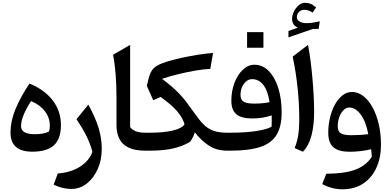

<svg xmlns="http://www.w3.org/2000/svg" viewBox="-20 -1094 2839 1394"><path d="M213.9 7.3Q56.2 7.3 56.2 -132.3Q56.2 -212.9 91.3 -299.3Q126.5 -385.7 193.8 -487.3Q303.2 -442.9 362.8 -365.2Q422.4 -287.6 422.4 -185.1Q422.4 -86.9 372.3 -39.8Q322.3 7.3 213.9 7.3ZM205.6 -359.9Q132.8 -248.5 132.8 -177.7Q132.8 -119.6 233.4 -119.6Q302.7 -119.6 336.4 -140.1Q341.8 -159.2 341.8 -182.6Q341.8 -239.3 305.7 -286.6Q269.5 -334 205.6 -359.9Z M718.8 -12.7Q718.8 67.9 689.2 133.8Q659.7 199.7 609.9 238.8Q560.1 277.8 499 277.8Q467.3 277.8 436.5 270.8Q405.8 263.7 369.6 247.1L399.4 165.5Q493.2 158.7 560.1 116.7Q627 74.7 650.9 8.3Q636.2 -47.9 608.9 -103.8Q581.5 -159.7 535.2 -228.5L621.6 -334.5Q673.8 -238.3 696.3 -163.6Q718.8 -88.9 718.8 -12.7Z M924.8 -768.1V-170.9Q939 -152.3 964.6 -141.4Q990.2 -130.4 1036.1 -130.4H1036.6V0H1036.1Q958 0 911.9 -23.2Q865.7 -46.4 845.7 -88.1Q825.7 -129.9 825.7 -185.1V-386.7Q825.7 -475.6 819.6 -554Q813.5 -632.3 800.8 -696.3Z M1526.9 -709.5 1506.8 -593.8Q1462.4 -592.3 1400.6 -581.8Q1338.9 -571.3 1274.2 -555.4Q1209.5 -539.6 1156.2 -521.5Q1226.6 -469.7 1272.5 -423.1Q1318.4 -376.5 1353 -325.7L1387.2 -279.3Q1424.8 -224.6 1456.8 -191.9Q1488.8 -159.2 1528.8 -144.8Q1568.8 -130.4 1629.9 -130.4H1630.4V0H1629.9Q1549.3 0 1492.2 -39.8Q1435.1 -79.6 1394.5 -133.3Q1382.3 -92.8 1358.9 -63.5Q1301.3 -29.8 1231.4 -14.9Q1161.6 0 1065.4 0H1036.6Q1027.3 0 1022.9 -7.8Q1018.6 -15.6 1018.6 -34.7V-95.7Q1018.6 -114.7 1022.9 -122.6Q1027.3 -130.4 1036.6 -130.4H1065.9Q1168 -130.4 1234.1 -146Q1300.3 -161.6 1319.8 -191.9Q1304.7 -242.2 1263.9 -288.8Q1223.1 -335.4 1146 -390.1L1092.8 -366.2L1045.9 -470.7L1057.6 -518.1Q1066.9 -556.2 1080.6 -578.9Q1094.2 -601.6 1120.4 -616.9Q1146.5 -632.3 1193.4 -647Q1239.7 -661.1 1298.6 -674.1Q1357.4 -687 1417.5 -696.5Q1477.5 -706.1 1526.9 -709.5Z M2024.9 -276.9Q2024.9 -176.8 1988.5 -115.7Q1952.1 -54.7 1870.6 -27.3Q1789.1 0 1653.8 0H1630.4Q1612.3 0 1612.3 -34.7V-95.7Q1612.3 -130.4 1630.4 -130.4H1652.8Q1760.7 -130.4 1841.3 -142.8Q1921.9 -155.3 1952.1 -174.8Q1953.1 -192.9 1952.9 -215.1Q1952.6 -237.3 1952.6 -256.3Q1887.7 -233.9 1812 -233.9Q1732.4 -233.9 1696 -264.6Q1659.7 -295.4 1659.7 -362.3Q1659.7 -433.6 1682.6 -493.2Q1705.6 -552.7 1743.7 -588.4Q1781.7 -624 1827.1 -624Q1885.3 -624 1929.7 -580.1Q1974.1 -536.1 1999.5 -457.8Q2024.9 -379.4 2024.9 -276.9ZM1937 -352.5Q1924.8 -435.1 1892.1 -477.3Q1859.4 -519.5 1810.1 -519.5Q1775.9 -519.5 1751 -485.8Q1726.1 -452.1 1726.1 -405.3Q1726.1 -370.1 1748.3 -356Q1770.5 -341.8 1825.7 -341.8Q1891.1 -341.8 1937 -352.5ZM1773.9 -860.8H1892.6V-747.6H1773.9Z M2216.3 -768.1Q2226.1 -717.8 2234.4 -654.5Q2242.7 -591.3 2248.5 -524.2Q2254.4 -457 2257.6 -394.5Q2260.7 -332 2260.7 -283.7Q2260.7 -183.6 2241.5 -110.1Q2222.2 -36.6 2179.2 7.8L2119.1 -19.5Q2136.7 -61.5 2144.8 -110.1Q2152.8 -158.7 2152.8 -233.4Q2152.8 -332 2141.6 -447Q2130.4 -562 2105 -683.1ZM2135.3 -969.7Q2135.3 -948.7 2156 -937.3Q2176.8 -925.8 2205.1 -925.8Q2245.6 -925.8 2301.8 -939.5L2293.5 -883.8H2251.5L2074.2 -822.8V-869.1L2142.6 -893.1Q2100.6 -911.6 2100.6 -957Q2100.6 -982.9 2113.8 -1010Q2127 -1037.1 2148.4 -1055.4Q2169.9 -1073.7 2194.8 -1073.7Q2216.3 -1073.7 2233.6 -1066.9Q2251 -1060.1 2274.9 -1040L2250 -1002.4Q2218.8 -1022.9 2191.4 -1022.9Q2166 -1022.9 2150.6 -1007.3Q2135.3 -991.7 2135.3 -969.7Z M2465.8 280.3Q2429.7 280.3 2394.8 271.7Q2359.9 263.2 2319.3 242.7L2349.1 167.5Q2480.5 167 2558.8 138.2Q2637.2 109.4 2679.2 44.9Q2678.7 30.3 2677.5 17.3Q2676.3 4.4 2674.3 -10.7Q2639.6 -2 2599.6 2.9Q2559.6 7.8 2517.6 7.8Q2439.5 7.8 2401.4 -24.2Q2363.3 -56.2 2363.3 -129.9Q2363.3 -186.5 2376 -239.7Q2388.7 -293 2411.9 -335Q2435.1 -377 2466.6 -401.6Q2498 -426.3 2536.1 -426.3Q2579.6 -426.3 2617.7 -396.7Q2655.8 -367.2 2684.6 -314.9Q2713.4 -262.7 2729.7 -193.1Q2746.1 -123.5 2746.1 -43.5Q2746.1 50.3 2713.1 123.3Q2680.2 196.3 2617.4 238.3Q2554.7 280.3 2465.8 280.3ZM2653.8 -120.1Q2637.2 -210.4 2599.4 -262Q2561.5 -313.5 2515.6 -313.5Q2492.7 -313.5 2473.6 -293.9Q2454.6 -274.4 2443.4 -243.4Q2432.1 -212.4 2432.1 -177.2Q2432.1 -138.7 2455.8 -125.5Q2479.5 -112.3 2531.7 -112.3Q2560.5 -112.3 2593 -114.3Q2625.5 -116.2 2653.8 -120.1Z"/></svg>

Font: Pinar-DS3-FD SemiBold
Style: Regular
Weight: 600
Designer: Amin Abedi
Version: Version 3.000